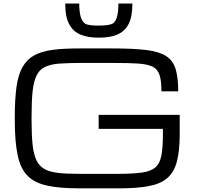

<svg xmlns="http://www.w3.org/2000/svg" viewBox="-20 -1036 1103 1072"><path d="M62.5 -384.8Q62.5 -479.5 72.3 -552.2Q82 -619.6 106 -662.1Q130.9 -705.1 171.4 -727.1Q212.4 -749.5 274.9 -757.8Q332.5 -765.6 425.3 -765.6H608.9Q723.6 -765.6 796.4 -756.8Q868.7 -748 907.2 -723.1Q945.8 -698.2 960.4 -650.9Q975.1 -603.5 975.1 -525.9H881.3Q881.3 -584 871.1 -616.7Q860.8 -648.9 832.5 -663.6Q803.7 -677.7 750.5 -681.2Q706.1 -684.6 608.9 -684.6H425.3Q364.7 -684.6 307.6 -680.7Q259.8 -676.3 230 -661.6Q199.2 -646 184.1 -614.3Q168 -582 162.1 -526.4Q156.2 -470.7 156.2 -384.8V-365.2Q156.2 -282.2 162.1 -227.5Q168 -173.3 184.1 -140.1Q199.2 -107.9 230 -91.3Q259.3 -75.7 307.6 -70.3Q348.6 -65.4 425.3 -65.4H641.6Q717.8 -65.4 771.5 -72.3Q820.8 -79.1 846.7 -100.6Q872.1 -121.6 880.9 -167Q889.6 -211.4 889.6 -287.6V-316.4H530.8V-394.5H983.4V-287.6Q983.4 -192.4 967.3 -132.8Q951.2 -73.2 913.1 -41Q874.5 -8.3 808.6 3.4Q746.1 15.6 641.6 15.6H425.3Q311.5 15.6 244.6 0.5Q173.8 -14.2 134.3 -54.2Q93.8 -94.7 78.6 -169.4Q62.5 -245.1 62.5 -365.2ZM531.7 -825.7Q470.2 -825.7 430.7 -842.3Q388.2 -859.4 366.7 -900.4Q344.2 -940.4 344.2 -1016.1H422.4Q422.4 -923.8 456.1 -903.3Q473.1 -893.1 531.7 -893.1Q589.8 -893.1 609.9 -904.8Q641.1 -923.8 641.1 -1016.1H719.2Q719.2 -941.4 697.3 -900.4Q674.8 -858.9 633.3 -842.3Q593.8 -825.7 531.7 -825.7Z"/></svg>

Font: Michroma+
Style: Regular
Weight: 400
Designer: beogot
Foundry: beogot
Version: Version